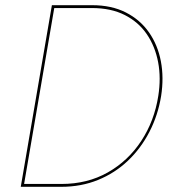

<svg xmlns="http://www.w3.org/2000/svg" viewBox="-20 -720 656 740"><path d="M191 -700 71 0H60L180 -700ZM65 0 67 -11H217Q317 -11 395.5 -55.5Q474 -100 524.5 -177Q575 -254 590 -350Q601 -419 589.5 -480Q578 -541 546 -588Q514 -635 461 -662Q408 -689 334 -689H183L185 -700H335Q410 -700 465 -672Q520 -644 554 -595.5Q588 -547 600 -484Q612 -421 601 -350Q589 -276 556 -212Q523 -148 473 -100.5Q423 -53 358 -26.5Q293 0 216 0Z"/></svg>

Font: Jost Thin
Style: Italic
Weight: 200
Italic angle: -5°
Version: Version 3.710